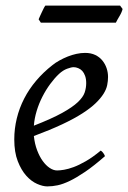

<svg xmlns="http://www.w3.org/2000/svg" viewBox="-20 -646 458 686"><path d="M418 -614Q417 -609 414 -602Q411 -595 407 -588.5Q403 -582 399.5 -575.5Q396 -569 394 -565H126L118 -577Q120 -582 123 -588.5Q126 -595 129 -601.5Q132 -608 135.5 -615Q139 -622 142 -626H409ZM366 -371Q366 -357 363 -342Q360 -327 350 -311Q340 -295 322 -277.5Q304 -260 274.5 -241Q245 -222 202.5 -202Q160 -182 101 -160Q104 -132 112.5 -109.5Q121 -87 132.5 -71Q144 -55 157.5 -46Q171 -37 184 -37Q194 -37 209 -39.5Q224 -42 243 -49Q262 -56 286.5 -70Q311 -84 340 -108Q345 -105 349.5 -98.5Q354 -92 355 -88Q315 -53 284 -32Q253 -11 229 0.5Q205 12 186 16Q167 20 149 20Q133 20 112.5 11Q92 2 74 -18Q56 -38 43.5 -70Q31 -102 31 -148Q31 -186 40 -223Q49 -260 66.5 -294Q84 -328 109.5 -358Q135 -388 167 -413Q178 -422 192.5 -430Q207 -438 222 -444Q237 -450 253 -453.5Q269 -457 284 -457Q305 -457 320.5 -449.5Q336 -442 346 -429.5Q356 -417 361 -402Q366 -387 366 -371ZM191 -382Q175 -367 159.5 -346Q144 -325 131.5 -300.5Q119 -276 111 -249.5Q103 -223 101 -197Q165 -222 202 -242.5Q239 -263 258 -281Q277 -299 282.5 -315.5Q288 -332 288 -349Q288 -364 284 -375Q280 -386 274 -392.5Q268 -399 259.5 -402.5Q251 -406 243 -406Q235 -406 220 -400.5Q205 -395 191 -382Z"/></svg>

Font: Oxford Ugaritic
Style: Regular
Weight: 400
Designer: Jacob Thomas
Foundry: Bengal Creative Media Limited
Version: Version 1.000